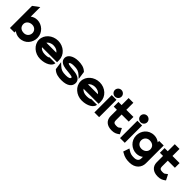

<svg xmlns="http://www.w3.org/2000/svg" viewBox="260 -1999 3530 3530"><g transform="rotate(45 2024.5 -234.5)"><path d="M22 0H140V-36C174 -9 220 11 275 11C427 11 510 -110 510 -226C510 -366 394 -462 275 -462C222 -462 180 -445 145 -418V-666L22 -575ZM145 -226C145 -281 192 -333 269 -333C339 -333 382 -282 382 -226C382 -164 335 -114 269 -114C190 -114 145 -159 145 -226Z M552 -226C552 -95 673 11 817 11C962 11 1066 -57 1072 -133H917C912 -112 852 -110 817 -110C760 -110 711 -133 688 -167H1080V-221C1080 -355 962 -462 817 -462C673 -462 552 -357 552 -226ZM687 -282C709 -316 759 -341 817 -341C875 -341 924 -317 946 -282Z M1121 -322C1121 -234 1202 -205 1274 -194C1331 -185 1400 -184 1442 -172C1463 -166 1467 -163 1467 -154C1467 -127 1437 -110 1364 -110C1278 -110 1239 -122 1183 -173L1131 -221L1154 -61L1161 -55C1218 0 1295 11 1370 11C1528 11 1594 -57 1594 -139C1594 -206 1546 -240 1495 -257C1425 -281 1328 -275 1270 -292C1249 -298 1248 -300 1248 -307C1248 -325 1278 -341 1346 -341C1432 -341 1471 -329 1527 -278L1579 -230L1556 -390L1549 -396C1492 -451 1415 -462 1340 -462C1214 -462 1121 -402 1121 -322Z M1633 -226C1633 -95 1754 11 1898 11C2043 11 2147 -57 2153 -133H1998C1993 -112 1933 -110 1898 -110C1841 -110 1792 -133 1769 -167H2161V-221C2161 -355 2043 -462 1898 -462C1754 -462 1633 -357 1633 -226ZM1768 -282C1790 -316 1840 -341 1898 -341C1956 -341 2005 -317 2027 -282Z M2192 -558C2192 -510 2232 -472 2279 -472C2326 -472 2366 -510 2366 -558C2366 -606 2326 -644 2279 -644C2232 -644 2192 -606 2192 -558ZM2218 0H2341V-451H2218Z M2394 -327H2476V-160C2478 -54 2551 11 2673 11C2747 11 2782 -11 2815 -34L2833 -47L2778 -155L2754 -138C2723 -115 2729 -110 2673 -110C2619 -110 2599 -129 2599 -176V-327H2784V-449H2599V-632H2476V-449H2394Z M2859 -558C2859 -510 2899 -472 2946 -472C2993 -472 3033 -510 3033 -558C3033 -606 2993 -644 2946 -644C2899 -644 2859 -606 2859 -558ZM2885 0H3008V-451H2885Z M3060 -245C3060 -105 3176 -9 3295 -9C3349 -9 3392 -26 3426 -53V-14C3426 42 3392 74 3321 74C3269 74 3233 73 3169 31L3142 13L3101 133L3118 143C3197 192 3258 197 3321 197C3472 197 3549 99 3549 -8V-471H3430V-435C3396 -462 3350 -482 3295 -482C3143 -482 3060 -361 3060 -245ZM3188 -245C3188 -307 3235 -357 3301 -357C3380 -357 3426 -312 3426 -245C3426 -190 3378 -138 3301 -138C3231 -138 3188 -189 3188 -245Z M3594 -327H3676V-160C3678 -54 3751 11 3873 11C3947 11 3982 -11 4015 -34L4033 -47L3978 -155L3954 -138C3923 -115 3929 -110 3873 -110C3819 -110 3799 -129 3799 -176V-327H3984V-449H3799V-632H3676V-449H3594Z"/></g></svg>

Font: Charger Sport
Style: Ult
Weight: 1000
Designer: Jasper
Foundry: Cannot Into Space Fonts
Version: Version 1.1